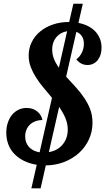

<svg xmlns="http://www.w3.org/2000/svg" viewBox="-20 -883 588 1046"><path d="M180.2 14.6Q142.6 8.8 111.8 -6.1Q81.1 -21 59.1 -43.5Q37.1 -65.9 25.6 -95.7Q14.2 -125.5 14.2 -160.2Q14.2 -189 22.5 -214.1Q30.8 -239.3 45.4 -257.3Q60.5 -275.4 80.8 -285.2Q101.1 -294.9 125 -294.9Q158.2 -294.9 181.9 -276.6Q205.6 -258.3 210.9 -229Q190.4 -229 172.9 -222.4Q155.3 -215.8 143.1 -204.1Q130.9 -192.4 124 -175.8Q117.2 -159.2 117.2 -140.1Q117.2 -105 138.2 -82Q159.2 -59.1 195.8 -53.2L263.2 -350.1L218.8 -403.3Q168.5 -462.9 147.9 -516.6Q136.2 -546.9 136.2 -580.1Q136.2 -619.1 152.3 -652.6Q168.5 -686 198.2 -710.9Q228 -735.8 268.3 -749.5Q308.6 -763.2 355 -763.2H356.9L379.9 -862.8H431.2L407.2 -758.3Q465.8 -746.6 499.5 -711.4Q533.2 -674.8 533.2 -623Q533.2 -581.5 512.2 -555.2Q502 -542.5 487.5 -535.6Q473.1 -528.8 457 -528.8Q419.4 -528.8 396 -560.1Q415 -573.7 426 -596.4Q437 -619.1 437 -645Q437 -668.5 426.3 -685.3Q415.5 -702.1 396 -709.5L340.3 -465.3L355.5 -448.7Q388.7 -412.6 389.6 -411.6Q447.3 -349.1 470.7 -289.6Q483.9 -255.4 483.9 -213.9Q483.9 -166 464.6 -123.8Q445.3 -81.5 410.6 -49.8Q375.5 -18.1 328.9 -0.2Q282.2 17.6 229.5 18.1L201.2 143.1H150.9ZM345.7 -712.9Q309.1 -707 286.6 -680.2Q264.2 -652.3 264.2 -613.8Q264.2 -587.4 273.4 -563.5Q282.7 -539.6 300.8 -514.2ZM320.8 -95.2Q349.1 -128.9 349.1 -176.8Q349.1 -208.5 336.9 -238.3Q324.7 -268.1 302.2 -300.3L246.1 -54.2Q293.5 -62.5 320.8 -95.2Z"/></svg>

Font: Pattaya
Style: Regular
Weight: 400
Designer: Pablo Impallari / Thai characters Designed by Thanarat Vachiruckul and Suppakit Chalermlarp
Foundry: Pablo Impallari
Version: Version 2.001